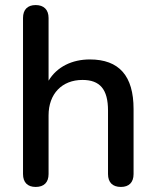

<svg xmlns="http://www.w3.org/2000/svg" viewBox="-20 -732 616 759"><path d="M121 7C154 7 172 -11 172 -44V-276C172 -361 225 -416 306 -416C375 -416 407 -379 407 -295V-44C407 -11 425 7 458 7C490 7 508 -11 508 -44V-301C508 -432 451 -497 335 -497C265 -497 205 -468 172 -413V-661C172 -694 153 -712 121 -712C89 -712 71 -694 71 -661V-44C71 -11 89 7 121 7Z"/></svg>

Font: Nunito SemiBold
Style: Regular
Weight: 600
Designer: Vernon Adams
Foundry: Vernon Adams
Version: Version 3.602